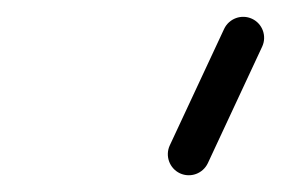

<svg xmlns="http://www.w3.org/2000/svg" viewBox="-20 -586 335 229"><path d="M247.3 -551.5C247.3 -551.5 247.3 -551.5 247.3 -551.5C225.7 -505.2 204.1 -458.9 182.5 -412.6C176.7 -400.1 182.1 -385.2 194.6 -379.3C207.2 -373.5 222 -378.9 227.9 -391.4C227.9 -391.4 227.9 -391.4 227.9 -391.4C249.5 -437.8 271.1 -484.1 292.7 -530.4C298.5 -542.9 293.1 -557.8 280.6 -563.6C268.1 -569.4 253.2 -564 247.3 -551.5Z"/></svg>

Font: FRB American Cursive Guidelines Arrows Semibold
Style: Italic
Weight: 600
Italic angle: -25°
Version: Version 2.0;Modular Font Editor K font №1